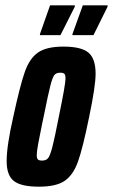

<svg xmlns="http://www.w3.org/2000/svg" viewBox="-20 -693 424 721"><path d="M5 -88Q5 -146 30 -255Q55 -371 73 -422.5Q91 -474 123 -496Q155 -518 218 -518Q285 -518 312 -495.5Q339 -473 339 -416Q339 -370 315 -255Q291 -137 273 -86.5Q255 -36 223 -14Q191 8 126 8Q60 8 32.5 -13Q5 -34 5 -88ZM201 -255Q226 -376 226 -398Q226 -412 221.5 -416Q217 -420 206 -420Q191 -420 184 -411Q177 -402 169 -371Q161 -340 144 -255L138 -227Q129 -184 123.5 -153.5Q118 -123 118 -111Q118 -98 122.5 -94Q127 -90 138 -90Q153 -90 160.5 -99Q168 -108 176.5 -140.5Q185 -173 201 -255ZM130 -561V-565L168 -673H261V-668L207 -561ZM252 -561V-565L291 -673H384V-668L331 -561Z"/></svg>

Font: Saira Ultra Condensed ExtraBold
Style: Italic
Weight: 800
Width: 1
Italic angle: -12°
Designer: Hector Gatti with collaboration of the Omnibus-Type team
Foundry: Omnibus-Type
Version: Version 1.001; ttfautohint (v1.8)